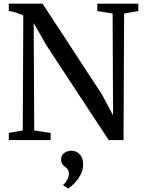

<svg xmlns="http://www.w3.org/2000/svg" viewBox="-20 -763 786 1046"><path d="M28 0V-39L104 -52.5L107 -679Q97.5 -683.5 84 -688.5Q70.5 -693.5 56.2 -697.5Q42 -701.5 28 -703V-743H212L536.5 -246.5L596 -134.5L593.5 -689L510 -703V-743H733.5V-703L656 -689L653 0H572L233 -516L163.5 -637.5L166.5 -52L256 -39V0ZM433 133Q433 164 417.8 191Q402.5 218 383.5 237.2Q364.5 256.5 353 263.5H351.5L325.5 247.5L325 242.5Q338.5 232.5 347 214.2Q355.5 196 355.5 183.5Q355.5 169.5 349.8 161Q344 152.5 334 145.5Q325.5 139.5 319.2 130.5Q313 121.5 313 106.5Q313 89 321.8 78.5Q330.5 68 343 63.2Q355.5 58.5 366 58.5H368.5Q397.5 58.5 415.2 78.5Q433 98.5 433 133Z"/></svg>

Font: Merriweather 60pt
Style: Regular
Weight: 400
Version: Version 2.100